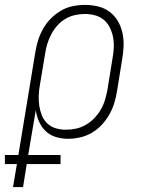

<svg xmlns="http://www.w3.org/2000/svg" viewBox="-69 -558 589 783"><path d="M-16 205 0 111H-49V74H6L75 -345Q79 -370 86.5 -394Q94 -418 107 -441Q120 -464 139 -483Q158 -502 180.5 -515Q203 -528 228 -533Q253 -538 278 -538Q305 -538 331.5 -531.5Q358 -525 378.5 -509.5Q399 -494 412 -471.5Q425 -449 430.5 -423Q436 -397 435 -369.5Q434 -342 429 -315L408 -185Q404 -160 396.5 -136Q389 -112 376 -89.5Q363 -67 345 -48Q327 -29 304.5 -16Q282 -3 257 2.5Q232 8 208 8Q182 8 158 0.5Q134 -7 117 -23.5Q100 -40 90 -62.5Q80 -85 77 -109L46 74H178V111H40L25 205ZM200 -29Q221 -29 241.5 -33.5Q262 -38 281 -49Q300 -60 315.5 -76Q331 -92 342 -111Q353 -130 359 -150Q365 -170 369 -191L390 -321Q394 -342 395 -364Q396 -386 392 -406.5Q388 -427 379 -445.5Q370 -464 354.5 -477Q339 -490 318.5 -495.5Q298 -501 277 -501Q257 -501 236.5 -496.5Q216 -492 197.5 -481Q179 -470 164.5 -453.5Q150 -437 140 -418Q130 -399 124 -379.5Q118 -360 115 -339L94 -213Q90 -192 89 -170Q88 -148 91 -127.5Q94 -107 101.5 -88Q109 -69 123.5 -55Q138 -41 158 -35Q178 -29 200 -29Z"/></svg>

Font: Iosevka Curly Slab XLtObl
Style: Regular
Weight: 200
Italic angle: -9°
Monospace: yes
Designer: Belleve Invis
Foundry: Belleve Invis
Version: Version 11.1.0; ttfautohint (v1.8.3)